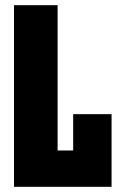

<svg xmlns="http://www.w3.org/2000/svg" viewBox="-20 -720 470 740"><path d="M34 0V-700H202V-140H262V-280H410V0Z"/></svg>

Font: Tektur Condensed
Style: Bold
Weight: 700
Width: 3
Designer: Adam Jagosz
Foundry: Adam Jagosz
Version: Version 1.005;gftools[0.9.30]